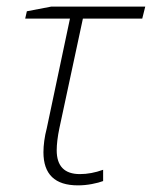

<svg xmlns="http://www.w3.org/2000/svg" viewBox="-20 -550 458 579"><path d="M215 9Q111 9 111 -91Q111 -107 113.5 -125.5Q116 -144 121 -163L191 -494H56L61 -516L134 -530H418L409 -494H230L159 -163Q155 -144 153 -127Q151 -110 151 -97Q151 -25 221 -25Q255 -25 291 -38V-4Q278 1 257 5Q236 9 215 9Z"/></svg>

Font: Noto Sans Disp ExtLt
Style: Italic
Weight: 200
Italic angle: -12°
Designer: Monotype Design Team
Foundry: Monotype Imaging Inc.
Version: Version 2.000;GOOG;noto-source:20170915:90ef993387c0